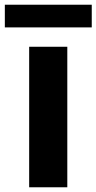

<svg xmlns="http://www.w3.org/2000/svg" viewBox="-56 -793 408 813"><path d="M67.5 0V-595H229V0ZM-35.5 -677V-773H332.5V-677Z"/></svg>

Font: Encode Sans SC
Style: Bold
Weight: 700
Version: Version 3.002